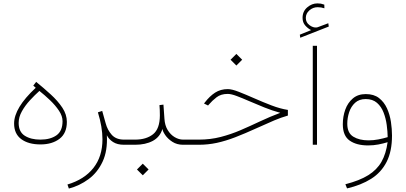

<svg xmlns="http://www.w3.org/2000/svg" viewBox="-20 -852 2390 1130"><path d="M190.4 -335.4 175.8 -348.1 192.9 -370.1Q237.3 -334 278.8 -296.1Q320.3 -258.3 346.9 -218.3Q373.5 -178.2 373.5 -134.8Q373.5 -67.9 330.1 -34.9Q286.6 -2 218.3 -2Q147 -2 105 -33.2Q63 -64.5 63 -125Q63 -216.8 190.4 -335.4ZM348.1 -138.7Q348.1 -168.9 327.1 -200.4Q306.2 -231.9 274.7 -262Q243.2 -292 211.9 -316.9Q184.6 -292.5 156.2 -261.7Q127.9 -231 108.9 -197Q89.8 -163.1 89.8 -128.4Q89.8 -76.2 125.7 -53.2Q161.6 -30.3 217.8 -30.3Q275.9 -30.3 312 -55.4Q348.1 -80.6 348.1 -138.7Z M710 0Q670.4 0 645.5 -16.1Q620.6 -32.2 608.9 -56.2Q613.8 35.2 584 99.1Q554.2 163.1 501.5 202.1Q448.7 241.2 385.3 257.8L377 233.9Q476.6 204.1 529.8 136.5Q583 68.8 583 -31.7Q583 -104.5 556.2 -190.9L581.5 -199.2L601.6 -127.4Q612.3 -86.9 637.7 -58.6Q663.1 -30.3 710 -30.3H739.7V0Z M719.7 -30.3H775.4Q840.8 -30.3 880.6 -61.8Q920.4 -93.3 920.9 -172.4Q920.9 -208 918.5 -233.4L941.9 -236.3L947.8 -152.8Q950.2 -113.8 967 -86.4Q983.9 -59.1 1008.3 -44.7Q1032.7 -30.3 1057.6 -30.3H1086.4V0H1057.6Q1021.5 0 994.6 -17.3Q967.8 -34.7 952.6 -56.9Q937.5 -79.1 936 -93.3Q921.9 -45.9 879.4 -22.9Q836.9 0 774.4 0H719.7ZM820.3 111.3 854.5 145.5 820.3 179.7 786.1 145.5Z M1371.1 -534.7 1405.3 -500.5 1371.1 -466.3 1336.9 -500.5ZM1066.9 -30.3H1149.9Q1218.3 -30.3 1278.6 -45.9Q1338.9 -61.5 1395.8 -85.9Q1452.6 -110.4 1510 -137.5Q1567.4 -164.6 1629.4 -188Q1581.5 -201.2 1534.9 -220Q1488.3 -238.8 1446.8 -256.8Q1405.3 -274.9 1372.8 -287.1Q1340.3 -299.3 1320.3 -299.3Q1280.3 -299.3 1254.6 -279.5Q1229 -259.8 1209 -236.3L1204.6 -231L1180.7 -242.7L1185.1 -248.5Q1213.9 -286.1 1246.1 -306.9Q1278.3 -327.6 1320.8 -327.6Q1344.7 -327.6 1385.7 -311.5Q1426.8 -295.4 1477.1 -273.2Q1527.3 -251 1578.6 -231.4Q1629.9 -211.9 1674.3 -205.1V-171.9Q1633.8 -160.2 1593.8 -143.3Q1553.7 -126.5 1492.7 -98.6Q1420.9 -65.9 1363.8 -43.9Q1306.6 -22 1255.4 -11Q1204.1 0 1148.4 0H1066.9Z M1811 -674.8Q1791.5 -684.6 1776.1 -702.4Q1760.7 -720.2 1760.7 -747.1Q1760.7 -785.2 1788.1 -808.6Q1815.4 -832 1847.7 -832Q1860.4 -832 1868.2 -830.6Q1876 -829.1 1888.7 -824.7L1889.2 -803.2Q1870.6 -809.6 1849.6 -809.6Q1821.8 -809.6 1800.8 -791Q1779.8 -772.5 1779.8 -746.6Q1779.8 -719.7 1801.5 -703.9Q1823.2 -688 1842.8 -690.4Q1849.1 -690.9 1856.4 -694.3L1912.1 -715.3L1915 -695.8L1747.1 -629.9L1744.6 -647.9ZM1845.7 -582.5V0H1820.8V-582.5Z M2287.1 -54.2Q2287.1 38.6 2255.4 100.8Q2223.6 163.1 2164.3 200.4Q2105 237.8 2022.5 256.8L2012.7 232.4Q2096.2 210.9 2147.2 179.2Q2198.2 147.5 2225.1 100.3Q2252 53.2 2261.2 -15.1Q2235.8 -7.3 2207 -1.7Q2178.2 3.9 2146.5 3.9Q2078.6 3.9 2038.1 -24.4Q1997.6 -52.7 1997.6 -120.6Q1997.6 -166.5 2012.2 -207Q2026.9 -247.6 2056.9 -272.9Q2086.9 -298.3 2132.8 -298.3Q2180.7 -298.3 2210.7 -274.9Q2240.7 -251.5 2257.6 -214.4Q2274.4 -177.2 2280.8 -134.8Q2287.1 -92.3 2287.1 -54.2ZM2148.9 -25.9Q2177.7 -25.9 2206.8 -31.5Q2235.8 -37.1 2261.7 -44.9Q2261.2 -77.6 2256.1 -116.2Q2251 -154.8 2237.5 -189.7Q2224.1 -224.6 2198.7 -246.8Q2173.3 -269 2132.3 -269Q2093.8 -269 2069.8 -247.1Q2045.9 -225.1 2034.9 -191.7Q2023.9 -158.2 2023.9 -123.5Q2023.9 -69.3 2059.3 -47.6Q2094.7 -25.9 2148.9 -25.9Z"/></svg>

Font: Vazirmatn FD NL Thin
Style: Regular
Weight: 100
Designer: Saber Rastikerdar
Foundry: Saber Rastikerdar
Version: Version 33.003